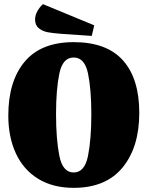

<svg xmlns="http://www.w3.org/2000/svg" viewBox="-20 -883 710 925"><path d="M651 -339Q651 -174 570.5 -76Q490 22 335 22Q235 22 164 -21.5Q93 -65 56.5 -144Q20 -223 20 -326Q20 -492 99 -586Q178 -680 335 -680Q494 -680 572.5 -592Q651 -504 651 -339ZM420 -333Q420 -452 404 -529Q388 -606 335 -606Q282 -606 266 -529Q250 -452 250 -333Q250 -212 266 -132Q282 -52 335 -52Q388 -52 404 -132Q420 -212 420 -333ZM149 -789Q149 -809 160 -829Q171 -849 187 -863L434 -761L422 -710L276 -720Q236 -723 211 -727.5Q186 -732 167.5 -746.5Q149 -761 149 -789Z"/></svg>

Font: Sansita ExtraBold
Style: Regular
Weight: 800
Designer: Pablo Cosgaya
Foundry: Omnibus-Type
Version: Version 1.006